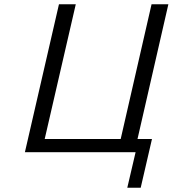

<svg xmlns="http://www.w3.org/2000/svg" viewBox="-20 -715 811 902"><path d="M97 0 257 -695H336L190 -62H547L692 -695H771L626 -62H694L641 167H578L617 0Z"/></svg>

Font: Coval
Style: ExtraLight Italic
Weight: 200
Foundry: Context Ltd
Version: Version 001.000